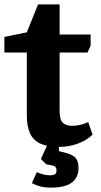

<svg xmlns="http://www.w3.org/2000/svg" viewBox="-30 -657 457 873"><path d="M239 11Q184 11 151.5 -5Q119 -21 105.5 -53Q92 -85 92 -132V-418H-10V-489L92 -510L143 -637H241V-500H382V-449L368 -418H241V-154Q241 -111 256.5 -98Q272 -85 297 -85Q317 -85 336 -89.5Q355 -94 371 -102L391 -45Q365 -19 324 -4Q283 11 239 11ZM203 196Q174 196 154.5 191Q135 186 115 176L137 126Q157 134 170.5 137Q184 140 200 140Q211 140 219 136Q227 132 227 116Q227 108 222.5 102.5Q218 97 207 95L180 90L156 66L186 0H238V30L261 36Q293 43 310 57.5Q327 72 327 107Q327 134 314.5 154Q302 174 275 185Q248 196 203 196Z"/></svg>

Font: Faustina ExtraBold
Style: Regular
Weight: 800
Designer: Alfonso Garcia
Foundry: http://www.omnibus-type.com
Version: Version 1.200